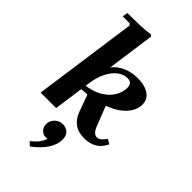

<svg xmlns="http://www.w3.org/2000/svg" viewBox="-305 -824 1192 1192"><g transform="rotate(45 291.0 -228.0)"><path d="M425 10Q372 10 338 -14.5Q304 -39 286 -89L240 -216L372 -240L428 -97Q438 -72 450 -61Q462 -50 477 -50Q492 -50 504.5 -61Q517 -72 532 -92L562 -74Q539 -28 504.5 -9Q470 10 425 10ZM397 -490Q434 -490 464.5 -480Q495 -470 514 -449Q533 -428 533 -393Q533 -348 496 -304Q459 -260 381.5 -229.5Q304 -199 182 -192V-225Q257 -233 303.5 -261Q350 -289 371.5 -326.5Q393 -364 393 -400Q393 -425 382 -435Q371 -445 351 -445Q316 -445 285.5 -421Q255 -397 233.5 -353.5Q212 -310 204 -251L169 0H33L129 -685L119 -695H59L64 -730Q111 -730 166.5 -731.5Q222 -733 262 -740L272 -730L228 -415Q253 -450 297.5 -470Q342 -490 397 -490ZM272 41Q299 41 317.5 58.5Q336 76 336 110Q336 138 323.5 167.5Q311 197 285.5 226.5Q260 256 222 284L198 261Q231 235 246 213Q261 191 267 172Q263 173 260 173.5Q257 174 252 174Q227 174 211 156.5Q195 139 195 114Q195 86 216 63.5Q237 41 272 41Z"/></g></svg>

Font: Brygada 1918
Style: Italic
Weight: 400
Italic angle: -8°
Designer: Mateusz Machalski | Borys Kosmynka | Przemek Hoffer
Foundry: NIEPODLEGLA 2018
Version: Version 3.006